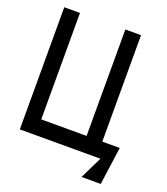

<svg xmlns="http://www.w3.org/2000/svg" viewBox="-149 -803 898 1034"><g transform="rotate(20 300.0 -286.5)"><path d="M480 -90H580L550 127H440L502 0H40V-700H130V-90H390V-700H480Z"/></g></svg>

Font: Fliege Mono Thin
Style: Regular
Weight: 100
Version: Version 0.020;Glyphs 3.3 (3306)